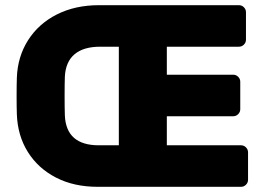

<svg xmlns="http://www.w3.org/2000/svg" viewBox="-20 -720 1022 740"><path d="M936 -133V-27Q936 -16 928 -8Q920 0 909 0H356Q265 0 196 -35.5Q127 -71 87.5 -134Q48 -197 45 -279Q44 -306 44 -349Q44 -393 45 -421Q48 -502 88.5 -565.5Q129 -629 199.5 -664.5Q270 -700 361 -700H901Q912 -700 920 -692Q928 -684 928 -673V-567Q928 -556 920 -548Q912 -540 901 -540H623V-432H879Q890 -432 898 -424Q906 -416 906 -405V-299Q906 -288 898 -280Q890 -272 879 -272H623V-160H909Q920 -160 928 -152Q936 -144 936 -133ZM361 -160H438V-540H366Q302 -540 267.5 -511Q233 -482 230 -425Q229 -398 229 -351Q229 -304 230 -275Q235 -160 361 -160Z"/></svg>

Font: Rubik
Style: Regular
Weight: 700
Designer: Hubert & Fischer
Foundry: Hubert & Fischer
Version: Version 1.100